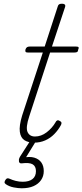

<svg xmlns="http://www.w3.org/2000/svg" viewBox="-20 -750 443 1031"><path d="M163 16Q132 16 111.5 3Q91 -10 86.5 -42Q82 -74 99 -130L210 -468H129Q119 -468 117 -472.5Q115 -477 117 -485Q120 -493 125 -496.5Q130 -500 139 -500H220L290 -715Q292 -723 297 -726.5Q302 -730 313 -730Q323 -730 327.5 -726Q332 -722 330 -714L259 -500H389Q400 -500 402 -496Q404 -492 400 -484Q399 -474 394.5 -471Q390 -468 380 -468H249L137 -125Q117 -65 128 -41Q139 -17 168 -17Q201 -17 230.5 -39.5Q260 -62 278 -93Q281 -100 286.5 -103Q292 -106 300 -101Q309 -97 310 -91Q311 -85 307 -78Q293 -52 271.5 -30Q250 -8 222.5 4Q195 16 163 16ZM96 261Q79 261 54.5 256.5Q30 252 11 239Q4 234 4.5 228Q5 222 10 215Q15 208 20 207.5Q25 207 32 210Q47 217 65 221.5Q83 226 102 226Q136 226 154.5 211.5Q173 197 173 169Q173 143 155.5 132.5Q138 122 98 127Q92 128 88 126Q84 124 82 119Q81 112 81.5 107Q82 102 87 92L146 0H178L111 109L103 97Q139 89 164 96.5Q189 104 202 122.5Q215 141 215 169Q215 196 200.5 217Q186 238 160 249.5Q134 261 96 261Z"/></svg>

Font: Playwrite CO Thin
Style: Regular
Weight: 250
Version: Version 1.002